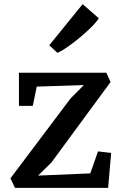

<svg xmlns="http://www.w3.org/2000/svg" viewBox="-20 -906 596 926"><path d="M30.3 0ZM378.4 -885.7H378.9L456.5 -817.9Q443.8 -796.4 404.8 -760Q365.7 -723.6 322.8 -691.9Q279.8 -660.2 257.8 -651.4H256.8L217.3 -687.5ZM384.3 -495.6 157.2 -488.3 138.2 -395.5H71.3V-555.2H492.7L513.2 -510.3L227.5 -121.6L163.6 -59.1L415.5 -69.8L452.6 -175.8L516.1 -168.5L501.5 0H52.2L30.3 -45.9L320.3 -431.2Z"/></svg>

Font: Merriweather
Style: Regular
Weight: 400
Designer: Eben Sorkin
Foundry: Eben Sorkin
Version: Version 1.584; ttfautohint (v1.6)